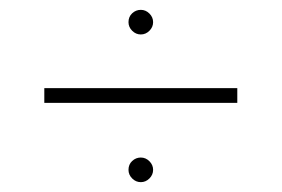

<svg xmlns="http://www.w3.org/2000/svg" viewBox="-20 -478 572 390"><path d="M241 -433Q241 -444 248.5 -451Q256 -458 266 -458Q276 -458 283.5 -450.5Q291 -443 291 -433Q291 -423 283.5 -415.5Q276 -408 266 -408Q256 -408 248.5 -415.5Q241 -423 241 -433ZM70 -269V-299H462V-269ZM241 -133Q241 -144 248.5 -151Q256 -158 266 -158Q276 -158 283.5 -150.5Q291 -143 291 -133Q291 -123 283.5 -115.5Q276 -108 266 -108Q256 -108 248.5 -115.5Q241 -123 241 -133Z"/></svg>

Font: Arapey Thin-Display
Style: Regular
Weight: 100
Designer: Eduardo Rodriguez Tunni
Foundry: Eduardo Rodriguez Tunni
Version: Version 4.000